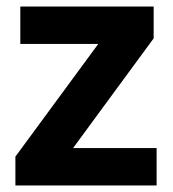

<svg xmlns="http://www.w3.org/2000/svg" viewBox="-20 -566 528 586"><path d="M458 0H27V-88L280 -432H42V-546H449V-449L203 -114H458Z"/></svg>

Font: Noto Sans Tamil
Style: Bold
Weight: 700
Designer: Jelle Bosma - Monotype Design Team
Foundry: Monotype Imaging Inc.
Version: Version 2.004; ttfautohint (v1.8.4.7-5d5b)